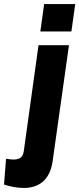

<svg xmlns="http://www.w3.org/2000/svg" viewBox="-104 -717 393 952"><path d="M14 215C88 215 144 176 157 82L238 -493H87L14 32C9 66 -10 74 -38 74C-45 74 -59 73 -74 70L-84 198C-54 208 -19 215 14 215ZM96 -561H250L269 -697H115Z"/></svg>

Font: HK Grotesk Black
Style: Italic
Weight: 900
Italic angle: -16°
Designer: Alfredo Marco Pradil
Foundry: Hanken Design Co.
Version: Version 3.001;FEAKit 1.0